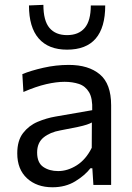

<svg xmlns="http://www.w3.org/2000/svg" viewBox="-20 -782 558 812"><path d="M202 10Q135.5 10 94.2 -28Q53 -66 53 -133.5Q53 -187.5 77.5 -219.2Q102 -251 139.2 -266.8Q176.5 -282.5 214.5 -289L370 -316Q372 -366.5 356.5 -392.2Q341 -418 313.8 -427Q286.5 -436 253 -436Q218.5 -436 175.2 -426Q132 -416 79 -393L74.5 -468.5Q111 -483.5 163.8 -495.5Q216.5 -507.5 271 -507.5Q354.5 -507.5 402.2 -467.5Q450 -427.5 450 -337V0H375L370.5 -70.5H362.5Q339.5 -40.5 298.2 -15.2Q257 10 202 10ZM226 -58.5Q266 -58.5 304.8 -83Q343.5 -107.5 368 -157L368.5 -264Q360.5 -259.5 347.2 -255Q334 -250.5 307.8 -244.8Q281.5 -239 235 -230.5Q192 -223 164.5 -200.8Q137 -178.5 137 -137Q137 -94 162.8 -76.2Q188.5 -58.5 226 -58.5ZM263.5 -572Q185 -572 143.8 -619.2Q102.5 -666.5 102.5 -759L163.5 -761.5Q163.5 -694.5 189.2 -664Q215 -633.5 263.5 -633.5Q312.5 -633.5 338.2 -663.8Q364 -694 364 -759H425Q425 -572 263.5 -572Z"/></svg>

Font: Commissioner
Style: Regular
Weight: 400
Designer: Kostas Bartsokas
Foundry: Kostas Bartsokas
Version: Version 1.000; ttfautohint (v1.8.3)